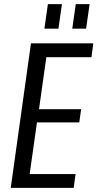

<svg xmlns="http://www.w3.org/2000/svg" viewBox="-20 -910 472 930"><path d="M105 -67H346L337 0H32L130 -700H432L423 -633H185L212 -687L164 -346L149 -381H373L364 -317H140L164 -352L116 -13ZM280 -890 263 -771H195L212 -890ZM414 -890 397 -771H330L347 -890Z"/></svg>

Font: Pathway Extreme Condensed
Style: Italic
Weight: 400
Width: 3
Italic angle: -8°
Version: Version 1.001;gftools[0.9.26]